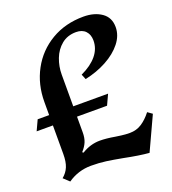

<svg xmlns="http://www.w3.org/2000/svg" viewBox="-143 -831 843 943"><g transform="rotate(-20 278.5 -360.0)"><path d="M558 -165 477 10Q426 6 347 -10Q299 -19 263 -24Q227 -29 185 -29Q118 -29 63 9L33 -19Q56 -38 66.5 -63.5Q77 -89 77 -130V-279H-8L17 -333H77V-401Q77 -493 117.5 -568Q158 -643 231.5 -686.5Q305 -730 400 -730Q457 -730 494.5 -704Q532 -678 532 -628Q532 -584 501.5 -545.5Q471 -507 419.5 -479Q368 -451 306 -438L295 -465Q349 -490 378 -525Q407 -560 407 -603Q407 -634 389.5 -652.5Q372 -671 340 -671Q295 -671 264 -645.5Q233 -620 218 -580.5Q203 -541 203 -499V-333H385L360 -279H203V-197Q203 -168 194.5 -147.5Q186 -127 167 -106L173 -102Q218 -130 268 -130Q301 -130 347 -122Q354 -121 375.5 -118Q397 -115 420 -115Q455 -115 482.5 -133Q510 -151 534 -182Z"/></g></svg>

Font: Amita
Style: Bold
Weight: 700
Designer: Eduardo Rodriguez Tunni, Modular Infotech, Brian J. Bonislawsky
Foundry: Eduardo Rodriguez Tunni, Modular Infotech, Brian J. Bonislawsky
Version: Version 1.003